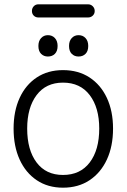

<svg xmlns="http://www.w3.org/2000/svg" viewBox="-20 -855 587 890"><path d="M272 15Q202 15 150.5 -19.5Q99 -54 71 -115.5Q43 -177 43 -259Q43 -340 71 -401Q99 -462 150.5 -496Q202 -530 272 -530Q343 -530 395 -496Q447 -462 475.5 -401Q504 -340 504 -259Q504 -177 475.5 -115.5Q447 -54 395 -19.5Q343 15 272 15ZM272 -44Q352 -44 396 -102Q440 -160 440 -259Q440 -356 396 -414Q352 -472 272 -472Q193 -472 149.5 -414Q106 -356 106 -259Q106 -160 149.5 -102Q193 -44 272 -44ZM202 -593Q183 -593 170.5 -605.5Q158 -618 158 -642Q158 -665 170.5 -678.5Q183 -692 202 -692Q222 -692 234.5 -678.5Q247 -665 247 -642Q247 -618 234.5 -605.5Q222 -593 202 -593ZM344 -593Q325 -593 312.5 -605.5Q300 -618 300 -642Q300 -665 312.5 -678.5Q325 -692 344 -692Q364 -692 376.5 -678.5Q389 -665 389 -642Q389 -618 376.5 -605.5Q364 -593 344 -593ZM158 -774Q145 -774 136.5 -782.5Q128 -791 128 -804Q128 -817 136.5 -826Q145 -835 158 -835H388Q401 -835 410 -826Q419 -817 419 -804Q419 -791 410 -782.5Q401 -774 388 -774Z"/></svg>

Font: National Park Light
Style: Regular
Weight: 300
Designer: Andrea Herstowski, Ben Hoepner
Version: Version 1.009